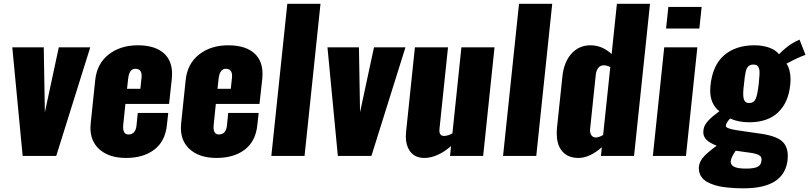

<svg xmlns="http://www.w3.org/2000/svg" viewBox="-20 -830 4308 1022"><path d="M100.6 0H279.3L460.4 -578.1H293L218.8 -232.4L212.9 -578.1H45.4Z M650.9 10.7C712.7 10.7 762.9 -4.1 801.5 -33.7C840.1 -63.3 862.3 -106.4 868.2 -163.1L875.5 -229H713.4L706.5 -161.1C703 -129.9 688.6 -114.3 663.6 -114.3C644.7 -114.3 635.3 -127.4 635.3 -153.8C635.3 -158 635.6 -162.8 636.2 -168L647.5 -276.9H879.9L894.5 -409.7C895.5 -418.8 896 -427.6 896 -436C896 -481.6 882.6 -517.3 856 -543C824.1 -573.6 776.7 -588.9 713.9 -588.9C651.4 -588.9 599.4 -572.4 557.9 -539.6C516.4 -506.7 492.7 -461.3 486.8 -403.3L462.9 -174.8C461.9 -166 461.4 -157.6 461.4 -149.4C461.4 -103.5 476.1 -66.6 505.4 -38.6C539.9 -5.7 588.4 10.7 650.9 10.7ZM656.2 -357.4 662.1 -410.6C666 -446.1 678.7 -463.9 700.2 -463.9C722.7 -463.9 733.9 -451.3 733.9 -426.3C733.9 -423 733.7 -419.6 733.4 -416L727.1 -357.4Z M1132.3 10.7C1194.2 10.7 1244.4 -4.1 1283 -33.7C1321.5 -63.3 1343.8 -106.4 1349.6 -163.1L1356.9 -229H1194.8L1188 -161.1C1184.4 -129.9 1170.1 -114.3 1145 -114.3C1126.1 -114.3 1116.7 -127.4 1116.7 -153.8C1116.7 -158 1117 -162.8 1117.7 -168L1128.9 -276.9H1361.3L1376 -409.7C1377 -418.8 1377.4 -427.6 1377.4 -436C1377.4 -481.6 1364.1 -517.3 1337.4 -543C1305.5 -573.6 1258.1 -588.9 1195.3 -588.9C1132.8 -588.9 1080.8 -572.4 1039.3 -539.6C997.8 -506.7 974.1 -461.3 968.3 -403.3L944.3 -174.8C943.4 -166 942.9 -157.6 942.9 -149.4C942.9 -103.5 957.5 -66.6 986.8 -38.6C1021.3 -5.7 1069.8 10.7 1132.3 10.7ZM1137.7 -357.4 1143.6 -410.6C1147.5 -446.1 1160.2 -463.9 1181.6 -463.9C1204.1 -463.9 1215.3 -451.3 1215.3 -426.3C1215.3 -423 1215.2 -419.6 1214.8 -416L1208.5 -357.4Z M1424.3 0H1601.1L1686 -809.6H1509.3Z M1778.3 0H1957L2138.2 -578.1H1970.7L1896.5 -232.4L1890.6 -578.1H1723.1Z M2238.8 10.7C2284.3 10.7 2331.7 -10.3 2380.9 -52.2L2375.5 0H2551.8L2612.3 -578.1H2436L2388.2 -120.1C2372.9 -111.7 2358.9 -107.1 2346.2 -106.4H2343.8C2327.1 -106.4 2318.8 -116 2318.8 -135.3C2318.8 -137.9 2319 -140.6 2319.3 -143.6L2364.7 -578.1H2188.5L2141.6 -128.9C2140.6 -120.1 2140.1 -111.7 2140.1 -103.5C2140.1 -72.9 2147 -47.5 2160.6 -27.3C2177.9 -2 2203.9 10.7 2238.8 10.7Z M2657.7 0H2834.5L2919.4 -809.6H2742.7Z M3059.1 10.7C3098.8 10.7 3140.3 -8.3 3183.6 -46.4L3178.7 0H3355L3439.9 -809.6H3263.7L3235.8 -542.5C3201.7 -573.4 3164.1 -588.9 3123 -588.9C3082 -588.9 3048.2 -573.9 3021.5 -543.9C2994.8 -514 2978.8 -473.6 2973.6 -422.9L2945.3 -154.3C2944 -142.3 2943.4 -130.9 2943.4 -120.1C2943.4 -83.7 2951.2 -54.4 2966.8 -32.2C2987 -3.6 3017.7 10.7 3059.1 10.7ZM3151.4 -98.1C3140.3 -98.5 3132.2 -102.9 3127 -111.3C3122.7 -118.5 3120.6 -126.8 3120.6 -136.2C3120.6 -138.5 3120.8 -141 3121.1 -143.6L3151.4 -433.6C3153.3 -448.6 3157.9 -460.4 3165 -469.2C3172.2 -478 3181.8 -482.4 3193.8 -482.4C3204.9 -482.4 3216.5 -479.2 3228.5 -472.7L3190.4 -111.3C3174.8 -102.5 3161.8 -98.1 3151.4 -98.1Z M3455.1 0H3631.3L3691.9 -578.1H3515.6ZM3525.4 -678.2H3702.6L3714.8 -793H3537.6Z M3939 172.4C4083.8 172.4 4161.6 121.6 4172.4 20C4173 13.2 4173.3 6.5 4173.3 0C4173.3 -30.9 4164.9 -55.3 4147.9 -73.2C4127.8 -94.7 4088.5 -109.7 4030.3 -118.2C4013.7 -120.8 3990 -124.2 3959.2 -128.4C3928.5 -132.6 3907.7 -135.7 3897 -137.7C3862.8 -143.2 3845.1 -150.2 3843.8 -158.7C3842.8 -168.1 3850.3 -181.6 3866.2 -199.2C3895.2 -185.9 3929 -179.2 3967.8 -179.2C4033.2 -179.2 4084.3 -196.5 4121.1 -231.2C4157.9 -265.9 4179.5 -314.1 4186 -376C4187.3 -387 4188 -397.5 4188 -407.2C4188 -442.1 4180.8 -470.1 4166.5 -491.2C4206.9 -513 4240.6 -528.6 4267.6 -538.1L4235.8 -619.1L4211.9 -607.9C4185.2 -593.9 4156.7 -571.8 4126.5 -541.5C4114.4 -556.8 4096.8 -568.5 4073.5 -576.7C4050.2 -584.8 4024.4 -588.9 3996.1 -588.9C3929.4 -588.9 3875.5 -571.2 3834.5 -535.9C3793.5 -500.6 3769.2 -446.6 3761.7 -374C3760.7 -365.2 3760.3 -356.8 3760.3 -348.6C3760.3 -300.5 3776.5 -263.5 3809.1 -237.8C3794.8 -227.4 3783.2 -218.5 3774.4 -211.2C3765.6 -203.9 3756.7 -195.1 3747.6 -184.8C3738.4 -174.6 3731.9 -164.1 3728 -153.3C3725.4 -145.5 3724 -137.2 3723.6 -128.4C3723.6 -125.5 3723.8 -122.4 3724.1 -119.1C3725.7 -105.8 3731.8 -94.2 3742.2 -84.2C3752.6 -74.3 3770.2 -64.3 3794.9 -54.2C3768.6 -35.6 3746.7 -17.5 3729.5 0.2C3712.2 18 3702.5 36.8 3700.2 56.6C3699.9 60.2 3699.7 63.6 3699.7 66.9C3699.7 77.6 3701.7 87.6 3705.6 96.7C3710.8 108.7 3718 118.7 3727.3 126.7C3736.6 134.7 3748.4 141.6 3762.7 147.5C3777 153.3 3791.1 157.8 3804.9 160.9C3818.8 164 3834.5 166.4 3852.1 168.2C3869.6 170 3884.8 171.1 3897.5 171.6C3910.2 172.1 3924 172.4 3939 172.4ZM3950.2 67.4C3920.6 67.4 3899.4 64 3886.7 57.1C3875.3 50.9 3869.6 42 3869.6 30.3C3869.6 29 3869.8 27.5 3870.1 25.9C3871.4 13.2 3880 -4.7 3896 -27.8L3979.5 -16.1C4002.6 -12.5 4018.1 -7.2 4025.9 0C4031.1 4.6 4033.7 11.1 4033.7 19.5C4033.7 24.1 4032.9 29.5 4031.2 35.6C4028.3 47 4020.5 55.2 4007.8 60.1C3995.1 64.9 3975.9 67.4 3950.2 67.4ZM3967.8 -281.7C3951.2 -281.7 3941.2 -290.4 3938 -307.6C3936.7 -314.8 3936 -323.2 3936 -333C3936 -347 3937.5 -363.9 3940.4 -383.8C3940.4 -384.8 3940.6 -386.4 3940.9 -388.7C3942.5 -404 3943.8 -415.4 3944.8 -423.1C3945.8 -430.7 3947.4 -439.5 3949.7 -449.2C3952 -459 3954.7 -466.1 3957.8 -470.5C3960.9 -474.9 3964.9 -478.6 3970 -481.7C3975 -484.8 3981.3 -486.3 3988.8 -486.3C3995.3 -486.3 4000.7 -485.6 4004.9 -484.1C4009.1 -482.7 4012.5 -479.9 4015.1 -475.8C4017.7 -471.8 4019.7 -467.4 4021 -462.9C4022.3 -459 4022.9 -453.3 4022.9 -445.8V-442.9C4022.9 -433.8 4022.5 -425.3 4021.5 -417.5C4020.8 -409.7 4019.9 -398.4 4018.6 -383.8C4014.3 -345.1 4009 -318.4 4002.4 -303.7C3995.9 -289.1 3984.4 -281.7 3967.8 -281.7Z"/></svg>

Font: Oswald
Style: Heavy
Weight: 800
Designer: Vernon Adams
Foundry: Vernon Adams
Version: 3.0; ttfautohint (v0.95.6-bc232) -l 8 -r 50 -G 200 -x 0 -w "